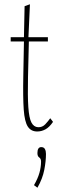

<svg xmlns="http://www.w3.org/2000/svg" viewBox="-20 -603 290 898"><path d="M154 12Q125 12 110 -11Q95 -34 91 -90.5Q87 -147 89 -248L92 -409H30V-429H92L95 -574L120 -583L113 -429H204V-409H115L111 -243Q109 -153 112.5 -102Q116 -51 127 -30Q138 -9 158 -8Q178 -7 192 -22Q206 -37 215 -50L228 -33Q211 -8 192.5 2Q174 12 154 12ZM155 275 139 263Q157 232 164.5 205Q172 178 172 153Q172 139 163.5 133.5Q155 128 155 113Q155 85 173 85Q185 85 190 94Q195 103 195 117Q195 151 187 192Q179 233 155 275Z"/></svg>

Font: Inconsolata UltraCondensed ExtraLight
Style: Regular
Weight: 200
Width: 1
Monospace: yes
Designer: Raph Levien, Cyreal, Brenton Simpson
Foundry: Raph Levien, Cyreal, Google
Version: Version 3.100; ttfautohint (v1.8.4.7-5d5b)